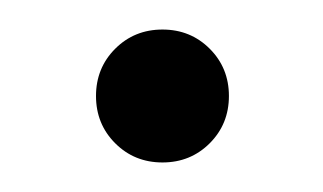

<svg xmlns="http://www.w3.org/2000/svg" viewBox="-20 -106 219 130"><path d="M122 -9Q109 4 90 4Q71 4 58 -9Q45 -22 45 -41Q45 -60 58 -73Q71 -86 90 -86Q109 -86 122 -73Q135 -60 135 -41Q135 -22 122 -9Z"/></svg>

Font: Cinzel Decorative
Style: Regular
Weight: 400
Designer: Natanael Gama
Version: Version 1.002;PS 001.002;hotconv 1.0.56;makeotf.lib2.0.21325